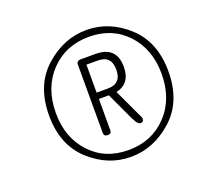

<svg xmlns="http://www.w3.org/2000/svg" viewBox="-97 -731 785 742"><g transform="rotate(-20 296.0 -360.0)"><path d="M79 -358Q79 -482 156 -551Q233 -620 327 -620Q421 -620 496 -551.5Q571 -483 571 -362Q571 -238 494 -169Q417 -100 323 -100Q229 -100 154 -168.5Q79 -237 79 -358ZM107 -358Q107 -257 167 -192.5Q227 -128 323 -128Q419 -128 481 -193Q543 -258 543 -362Q543 -463 483 -527.5Q423 -592 327 -592Q231 -592 169 -527Q107 -462 107 -358ZM251 -224V-508Q251 -513 255.5 -517Q260 -521 266 -521H329Q415 -521 415 -437Q415 -368 355 -355L413 -231Q415 -227 415 -224Q415 -210 401 -210Q397 -210 392.5 -214Q388 -218 385.5 -222Q383 -226 380 -232L376 -239L323 -353H282V-224Q282 -210 267 -210Q251 -210 251 -224ZM282 -379H329Q384 -379 384 -437Q384 -494 329 -494H282Z"/></g></svg>

Font: DancingScriptRegular
Style: Regular
Weight: 400
Designer: Pablo Impallari
Foundry: Pablo Impallari. www.impallari.com
Version: Version 1.002